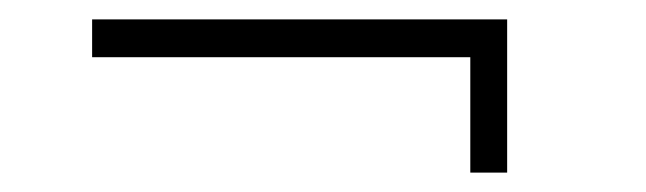

<svg xmlns="http://www.w3.org/2000/svg" viewBox="-20 -340 666 198"><path d="M503 -320V-162H465V-281H75V-320Z"/></svg>

Font: Piazzolla SC ExtraLight
Style: Regular
Weight: 200
Designer: Juan Pablo del Peral
Foundry: Huerta Tipografica
Version: Version 1.330